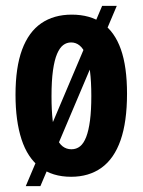

<svg xmlns="http://www.w3.org/2000/svg" viewBox="-20 -591 487 656"><path d="M68 45 329 -571H379L118 45ZM223 13Q159 13 116.5 -19.5Q74 -52 53.5 -115Q33 -178 33 -267Q33 -361 55.5 -421.5Q78 -482 121 -511.5Q164 -541 225 -541Q288 -541 330 -511.5Q372 -482 393 -422.5Q414 -363 414 -271Q414 -175 392 -112Q370 -49 327 -18Q284 13 223 13ZM224 -81Q241 -81 253.5 -91Q266 -101 274.5 -123Q283 -145 287.5 -179.5Q292 -214 292 -263Q292 -312 287.5 -347.5Q283 -383 273.5 -404.5Q264 -426 251.5 -436Q239 -446 223 -446Q208 -446 196 -437Q184 -428 175 -407Q166 -386 161 -350.5Q156 -315 156 -262Q156 -214 160 -179.5Q164 -145 172.5 -123Q181 -101 194 -91Q207 -81 224 -81Z"/></svg>

Font: Bricolage Grotesque Condensed SemiBold
Style: Regular
Weight: 600
Width: 3
Designer: Mathieu Triay
Foundry: Atelier Triay
Version: Version 1.000;gftools[0.9.30]